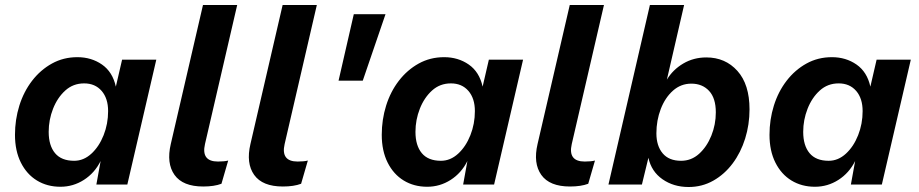

<svg xmlns="http://www.w3.org/2000/svg" viewBox="-20 -739 3679 769"><path d="M222 9Q169 9 128 -16Q87 -41 63.5 -88Q40 -135 40 -199Q40 -260 57.5 -316Q75 -372 108.5 -415.5Q142 -459 188 -484.5Q234 -510 290 -510Q346 -510 388.5 -480.5Q431 -451 444 -392L469 -500H606L490 0H366L383 -94Q359 -46 316 -18.5Q273 9 222 9ZM277 -95Q315 -95 346 -123.5Q377 -152 395 -197.5Q413 -243 413 -294Q413 -345 387 -375Q361 -405 317 -405Q273 -405 241.5 -376.5Q210 -348 192.5 -303.5Q175 -259 175 -211Q175 -156 200.5 -125.5Q226 -95 277 -95Z M794 8Q712 8 679 -38.5Q646 -85 664 -162L793 -719H930L801 -162Q785 -92 853 -92Q879 -92 894 -96L867 -3Q838 8 794 8Z M1113 8Q1031 8 998 -38.5Q965 -85 983 -162L1112 -719H1249L1120 -162Q1104 -92 1172 -92Q1198 -92 1213 -96L1186 -3Q1157 8 1113 8Z M1524 -682 1433 -416H1336L1397 -682Z M1691 9Q1638 9 1597 -16Q1556 -41 1532.5 -88Q1509 -135 1509 -199Q1509 -260 1526.5 -316Q1544 -372 1577.5 -415.5Q1611 -459 1657 -484.5Q1703 -510 1759 -510Q1815 -510 1857.5 -480.5Q1900 -451 1913 -392L1938 -500H2075L1959 0H1835L1852 -94Q1828 -46 1785 -18.5Q1742 9 1691 9ZM1746 -95Q1784 -95 1815 -123.5Q1846 -152 1864 -197.5Q1882 -243 1882 -294Q1882 -345 1856 -375Q1830 -405 1786 -405Q1742 -405 1710.5 -376.5Q1679 -348 1661.5 -303.5Q1644 -259 1644 -211Q1644 -156 1669.5 -125.5Q1695 -95 1746 -95Z M2263 8Q2181 8 2148 -38.5Q2115 -85 2133 -162L2262 -719H2399L2270 -162Q2254 -92 2322 -92Q2348 -92 2363 -96L2336 -3Q2307 8 2263 8Z M2809 -509Q2885 -509 2933.5 -455Q2982 -401 2982 -301Q2982 -240 2964.5 -184Q2947 -128 2914.5 -84.5Q2882 -41 2837 -15.5Q2792 10 2738 10Q2678 10 2633.5 -21Q2589 -52 2577 -107L2551 0H2417L2583 -719H2720L2651 -420Q2675 -460 2716.5 -484.5Q2758 -509 2809 -509ZM2708 -95Q2749 -95 2780 -123Q2811 -151 2829 -195.5Q2847 -240 2847 -289Q2847 -346 2820 -375Q2793 -404 2749 -404Q2707 -404 2675.5 -376Q2644 -348 2626.5 -302.5Q2609 -257 2609 -205Q2609 -155 2634 -125Q2659 -95 2708 -95Z M3244 9Q3191 9 3150 -16Q3109 -41 3085.5 -88Q3062 -135 3062 -199Q3062 -260 3079.5 -316Q3097 -372 3130.5 -415.5Q3164 -459 3210 -484.5Q3256 -510 3312 -510Q3368 -510 3410.5 -480.5Q3453 -451 3466 -392L3491 -500H3628L3512 0H3388L3405 -94Q3381 -46 3338 -18.5Q3295 9 3244 9ZM3299 -95Q3337 -95 3368 -123.5Q3399 -152 3417 -197.5Q3435 -243 3435 -294Q3435 -345 3409 -375Q3383 -405 3339 -405Q3295 -405 3263.5 -376.5Q3232 -348 3214.5 -303.5Q3197 -259 3197 -211Q3197 -156 3222.5 -125.5Q3248 -95 3299 -95Z"/></svg>

Font: Work Sans SemiBold
Style: Italic
Weight: 600
Italic angle: -13°
Designer: Wei Huang
Foundry: Wei Huang
Version: Version 2.012; ttfautohint (v1.8.3)